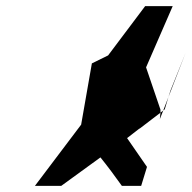

<svg xmlns="http://www.w3.org/2000/svg" viewBox="-20 -795 626 627"><path d="M94 -188H180L308 -281C333 -250 356 -219 378 -188H441L460 -250L395 -344L435 -375H436L504 -427V-437L457 -575L544 -775H454L333 -614L280 -588L245 -388ZM504 -427 513 -434 502 -406ZM518 -438 530 -478 513 -434ZM530 -478 537 -500 586 -622Z"/></svg>

Font: bitstorm
Style: exextobl
Weight: 400
Version: Version 0.2